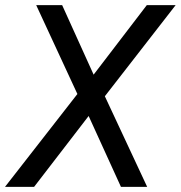

<svg xmlns="http://www.w3.org/2000/svg" viewBox="-41 -731 707 751"><path d="M202.1 -710.9 325.2 -439 533.2 -710.9H646L369.1 -354.5L534.7 0H432.1L305.7 -277.3L92.3 0H-21.5L261.7 -363.3L100.6 -710.9Z"/></svg>

Font: Mardoto
Style: Italic
Weight: 400
Italic angle: -12°
Designer: Christian Robertson, Vahan Hovhannisyan
Foundry: Google
Version: Version 1.000